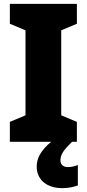

<svg xmlns="http://www.w3.org/2000/svg" viewBox="-20 -734 448 994"><path d="M293 96C293 66 309 43 353 0H378V-103L297 -137V-577L378 -611V-714H31V-611L112 -577V-137L31 -103V0H245C188 47 170 89 170 128C170 197 223 240 302 240C337 240 364 233 383 226V120C371 126 350 131 332 131C308 131 293 119 293 96Z"/></svg>

Font: Noto Sans Arabic UI SmCn Bk
Style: Regular
Weight: 900
Width: 4
Designer: Monotype Design Team, Nadine Chahine and Nizar Qandah
Foundry: Monotype Imaging Inc.
Version: Version 2.010